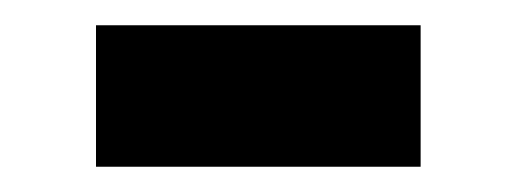

<svg xmlns="http://www.w3.org/2000/svg" viewBox="-20 -345 409 152"><path d="M56 -213V-325H313V-213Z"/></svg>

Font: Nunito Sans 10pt Condensed ExtraBold
Style: Regular
Weight: 800
Width: 3
Designer: Vernon Adams
Foundry: Vernon Adams
Version: Version 3.101;gftools[0.9.27]